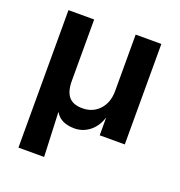

<svg xmlns="http://www.w3.org/2000/svg" viewBox="-123 -593 824 878"><g transform="rotate(20 289.5 -154.5)"><path d="M62 180V-489H187V-191Q187 -139 208 -114Q229 -89 275 -89Q325 -89 357 -123.5Q389 -158 389 -215V-489H514V0H392V-87Q377 -40 344.5 -15Q312 10 272 10Q240 10 216.5 -0.5Q193 -11 178 -36L187 180Z"/></g></svg>

Font: Nunito Sans
Style: Bold
Weight: 700
Designer: Vernon Adams
Foundry: Vernon Adams
Version: Version 3.101; ttfautohint (v1.8.4.7-5d5b);gftools[0.9.27]